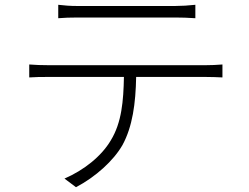

<svg xmlns="http://www.w3.org/2000/svg" viewBox="-20 -744 1040 801"><path d="M710 -671C735 -671 768 -670 795 -668V-724C769 -721 735 -719 710 -719H303C272 -719 249 -721 223 -724V-668C246 -670 273 -671 305 -671ZM183 -472C152 -472 128 -473 102 -475V-421C129 -423 153 -423 183 -423H497C495 -323 488 -233 442 -158C403 -92 330 -34 249 1L297 37C379 -6 454 -74 491 -139C533 -216 546 -313 548 -423H837C860 -423 888 -422 908 -421V-475C885 -473 858 -472 837 -472Z"/></svg>

Font: Genne Gothic Light
Style: Regular
Weight: 300
Designer: Ryoko NISHIZUKA (kana & ideographs); Paul D. Hunt (Latin, Greek & Cyrillic); Wenlong ZHANG (bopomofo); Sandoll Communica
Foundry: Adobe Systems Incorporated
Version: Version 1.004;PS 1.004;hotconv 16.6.51;makeotf.lib2.5.65220